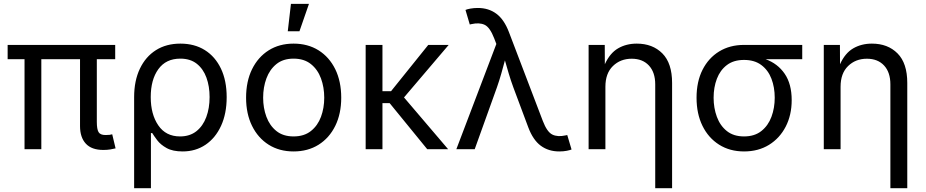

<svg xmlns="http://www.w3.org/2000/svg" viewBox="-20 -781 4846 1005"><path d="M521 3.9Q459.5 3.9 429.2 -29.1Q398.9 -62 398.9 -121.1V-471.2H196.3V0H108.4V-471.2H20V-545.9H583V-471.2H486.8V-143.1Q486.8 -105 495.8 -89.6Q504.9 -74.2 532.2 -74.2Q546.4 -74.2 553.7 -75.2Q561 -76.2 567.4 -78.1L585 -4.4Q574.2 -1.5 557.4 1.2Q540.5 3.9 521 3.9Z M682.1 204.1V-272.5Q682.1 -358.4 712.2 -421.4Q742.2 -484.4 796.4 -518.6Q850.6 -552.7 924.3 -552.7Q998 -552.7 1052.2 -518.8Q1106.4 -484.9 1136.5 -421.9Q1166.5 -358.9 1166.5 -272.5Q1166.5 -186.5 1137.2 -122.6Q1107.9 -58.6 1055.9 -23.4Q1003.9 11.7 936 11.7Q883.8 11.7 852.1 -6.1Q820.3 -23.9 803.2 -46.6Q786.1 -69.3 776.9 -84.5H770V204.1ZM922.4 -66.9Q973.6 -66.9 1008.1 -94.2Q1042.5 -121.6 1059.8 -168.2Q1077.1 -214.8 1077.1 -272.9Q1077.1 -329.1 1060.5 -374.8Q1043.9 -420.4 1010 -447.3Q976.1 -474.1 923.8 -474.1Q848.6 -474.1 808.8 -418.9Q769 -363.8 769 -272.9Q769 -182.6 808.6 -124.8Q848.1 -66.9 922.4 -66.9Z M1516.6 11.7Q1442.4 11.7 1386.5 -23.4Q1330.6 -58.6 1299.3 -122.1Q1268.1 -185.5 1268.1 -269.5Q1268.1 -355 1299.3 -418.7Q1330.6 -482.4 1386.5 -517.6Q1442.4 -552.7 1516.6 -552.7Q1591.3 -552.7 1647.5 -517.6Q1703.6 -482.4 1734.9 -418.7Q1766.1 -355 1766.1 -269.5Q1766.1 -185.5 1734.9 -122.1Q1703.6 -58.6 1647.5 -23.4Q1591.3 11.7 1516.6 11.7ZM1516.6 -66.9Q1571.8 -66.9 1607.4 -95.2Q1643.1 -123.5 1660.2 -169.7Q1677.2 -215.8 1677.2 -269.5Q1677.2 -323.7 1660.2 -370.4Q1643.1 -417 1607.4 -445.6Q1571.8 -474.1 1516.6 -474.1Q1461.9 -474.1 1426.8 -445.6Q1391.6 -417 1374.5 -370.6Q1357.4 -324.2 1357.4 -269.5Q1357.4 -215.8 1374.5 -169.7Q1391.6 -123.5 1426.8 -95.2Q1461.9 -66.9 1516.6 -66.9ZM1486.3 -617.2 1502.9 -760.7H1597.2L1547.4 -617.2Z M1981.9 -545.9V-303.7H2026.9L2221.7 -545.9H2328.6L2094.7 -271L2325.7 0H2216.3L2019.5 -241.2H1981.9V0H1894V-545.9Z M2368.7 0 2578.1 -550.8 2566.9 -580.1Q2544.4 -638.2 2516.8 -651.1Q2489.3 -664.1 2447.8 -654.8L2439 -652.8L2416.5 -729Q2424.8 -732.9 2442.9 -736.1Q2460.9 -739.3 2481 -739.3Q2537.6 -739.3 2578.1 -709.2Q2618.7 -679.2 2644 -612.8L2821.3 -147.9Q2843.3 -90.3 2871.1 -76.7Q2898.9 -63 2940.4 -72.3L2949.2 -74.2L2971.7 1.5Q2963.9 4.9 2946.5 8.3Q2929.2 11.7 2907.2 11.7Q2851.1 11.7 2810.5 -18.3Q2770 -48.3 2745.1 -114.7L2667 -323.7Q2653.3 -360.8 2643.1 -395.5Q2632.8 -430.2 2623 -464.8Q2613.8 -430.7 2603.8 -395.3Q2593.8 -359.9 2581.1 -323.7L2464.8 0Z M3148.9 -327.1V0H3061V-545.9H3145.5L3146 -444.8Q3172.4 -502.9 3215.1 -527.8Q3257.8 -552.7 3313 -552.7Q3396 -552.7 3447 -501.5Q3498 -450.2 3498 -346.7V204.1H3409.7V-339.4Q3409.7 -402.3 3376.7 -438Q3343.8 -473.6 3286.6 -473.6Q3227.5 -473.6 3188.2 -435.3Q3148.9 -397 3148.9 -327.1Z M3874.5 11.7Q3800.3 11.7 3744.1 -23.7Q3688 -59.1 3657 -122.3Q3626 -185.5 3626 -269.5Q3626 -353.5 3657.2 -415.5Q3688.5 -477.5 3744.4 -511.7Q3800.3 -545.9 3874.5 -545.9H4179.2V-471.2H3987.3Q4050.8 -448.2 4087.4 -394.8Q4124 -341.3 4124 -256.8Q4124 -179.2 4092.8 -118.4Q4061.5 -57.6 4005.4 -22.9Q3949.2 11.7 3874.5 11.7ZM3874.5 -467.3Q3819.8 -467.3 3784.7 -440.4Q3749.5 -413.6 3732.4 -368.7Q3715.3 -323.7 3715.3 -269.5Q3715.3 -215.8 3732.4 -169.4Q3749.5 -123 3784.7 -95Q3819.8 -66.9 3874.5 -66.9Q3929.7 -66.9 3965.3 -95.2Q4001 -123.5 4018.1 -169.7Q4035.2 -215.8 4035.2 -269.5Q4035.2 -323.7 4018.1 -368.7Q4001 -413.6 3965.3 -440.4Q3929.7 -467.3 3874.5 -467.3Z M4379.9 -327.1V0H4292V-545.9H4376.5L4377 -444.8Q4403.3 -502.9 4446 -527.8Q4488.8 -552.7 4543.9 -552.7Q4627 -552.7 4678 -501.5Q4729 -450.2 4729 -346.7V204.1H4640.6V-339.4Q4640.6 -402.3 4607.7 -438Q4574.7 -473.6 4517.6 -473.6Q4458.5 -473.6 4419.2 -435.3Q4379.9 -397 4379.9 -327.1Z"/></svg>

Font: Inter
Style: Regular
Weight: 400
Designer: Rasmus Andersson
Foundry: rsms
Version: Version 4.001;git-9221beed3